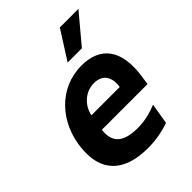

<svg xmlns="http://www.w3.org/2000/svg" viewBox="-222 -894 1022 1022"><g transform="rotate(-45 289.0 -383.5)"><path d="M550.4 -777.3H410.5L307.9 -615.8H415.1ZM348.7 -552.6C176.5 -552.6 55 -414.1 38.4 -245.4C21 -85.9 101.2 9.2 291.2 9.2C338.1 9.2 397.7 0.7 451 -18.5L470.5 -136C425.4 -116.8 377.1 -105.1 325.6 -105.1C198.9 -105.1 175.1 -163 183.6 -234H527.3L533.7 -275.6C563.2 -460.9 491.5 -552.6 348.7 -552.6ZM411.6 -327.8H198.9C210.9 -389.6 263.1 -439.6 329.9 -439.6C395.2 -439.6 422.2 -392.8 411.6 -327.8Z"/></g></svg>

Font: TID UI
Style: Bold Italic
Weight: 700
Italic angle: -9.39999°
Designer: The TID Project Authors
Foundry: Bakken & Bæck
Version: Version 1.001;hotconv 1.0.109;makeotfexe 2.5.65596